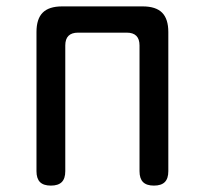

<svg xmlns="http://www.w3.org/2000/svg" viewBox="-20 -570 640 600"><path d="M139 10Q116 10 105 -1Q94 -12 94 -35V-470Q94 -511 113.5 -530.5Q133 -550 174 -550H426Q467 -550 486.5 -530.5Q506 -511 506 -470V-35Q506 -12 495 -1Q484 10 461 10Q438 10 427 -1Q416 -12 416 -35V-428Q416 -448 406 -458Q396 -468 376 -468H224Q204 -468 194 -458Q184 -448 184 -428V-35Q184 -12 173 -1Q162 10 139 10Z"/></svg>

Font: Maple Mono Normal
Style: Regular
Weight: 400
Monospace: yes
Designer: subframe7536
Version: Version 7.000